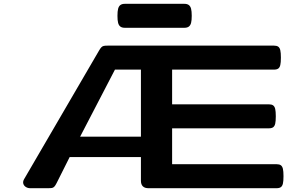

<svg xmlns="http://www.w3.org/2000/svg" viewBox="-20 -990 1542 1010"><path d="M760.4 -750H1421.5Q1435.9 -750 1443.7 -744.4Q1451.5 -738.9 1454.5 -725.8Q1457.6 -712.8 1457.6 -686.9Q1457.6 -661 1454.5 -648Q1451.5 -635 1443.7 -629.4Q1435.9 -623.8 1421.5 -623.8H885.4V-441.2H1394.6Q1409.1 -441.2 1416.8 -435.6Q1424.6 -430.1 1427.7 -417Q1430.8 -404 1430.8 -378.1Q1430.8 -352.2 1427.7 -339.2Q1424.6 -326.2 1416.8 -320.6Q1409.1 -315 1394.6 -315H885.4V-126.2H1435.2Q1449.6 -126.2 1457.4 -120.6Q1465.1 -115 1468.2 -102Q1471.3 -89 1471.3 -63.1Q1471.3 -37.2 1468.2 -24.2Q1465.1 -11.1 1457.4 -5.6Q1449.6 0 1435.2 0H760.4Q741.3 0 731.3 -10Q721.3 -20 721.3 -39.1V-710.9Q721.3 -730 731.3 -740Q741.3 -750 760.4 -750ZM546.9 -750H844.9Q864 -750 874 -740Q884 -730 884 -710.9V-662.9Q884 -643.8 874 -633.8Q864 -623.8 844.9 -623.8H584.7L401.5 -271.1H816.1Q855.2 -271.1 855.2 -232V-202.7Q855.2 -163.7 816.1 -163.7H346.4L278 -27.3Q271.3 -13.9 265.9 -8.3Q260.4 -2.6 253.8 -1.3Q247.2 0 232.4 0H138.7Q126 0 115.7 -6.6Q105.5 -13.2 102.5 -23.9Q99.6 -34.7 106.4 -46.9L500.5 -723.1Q507.8 -735.8 513.4 -741.5Q519 -747.1 525.9 -748.5Q532.7 -750 546.9 -750ZM637 -969.9H949.5Q964.8 -969.9 973.3 -963.5Q981.8 -957 985.2 -943.8Q988.6 -930.7 988.6 -906.8Q988.6 -883 985.2 -869.8Q981.8 -856.6 973.3 -850.2Q964.8 -843.8 949.5 -843.8H637Q621.7 -843.8 613.2 -850.2Q604.7 -856.6 601.3 -869.8Q597.9 -883 597.9 -906.8Q597.9 -930.7 601.3 -943.8Q604.7 -957 613.2 -963.5Q621.7 -969.9 637 -969.9Z"/></svg>

Font: Gyrochrome
Style: Regular
Weight: 400
Designer: David Moles
Foundry: David Moles
Version: Version 1.005;Glyphs 3.2.3 (3260)